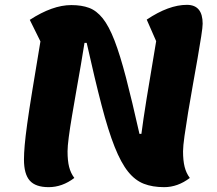

<svg xmlns="http://www.w3.org/2000/svg" viewBox="-20 -747 896 793"><path d="M181 26Q127 26 103 -1Q79 -28 79 -88Q79 -113 82 -147.5Q85 -182 92.5 -236.5Q100 -291 113.5 -373.5Q127 -456 147 -576L103 -665Q197 -726 274 -726H275Q317 -726 348 -714.5Q379 -703 404.5 -671Q430 -639 453 -579.5Q476 -520 500.5 -426Q525 -332 556 -194H564Q571 -249 585.5 -339.5Q600 -430 625 -577L586 -666Q677 -727 752 -727Q817 -727 817 -649Q817 -635 811 -596.5Q805 -558 796 -506Q787 -454 776.5 -396Q766 -338 757 -283Q748 -228 742 -185.5Q736 -143 736 -122Q736 -84 742.5 -58Q749 -32 764 -12Q714 26 658 26Q610 26 574 12Q538 -2 509 -38Q480 -74 453.5 -140.5Q427 -207 399.5 -312.5Q372 -418 338 -570H329Q323 -530 314 -479Q305 -428 295.5 -373.5Q286 -319 277.5 -269Q269 -219 264 -180.5Q259 -142 259 -122Q259 -83 265.5 -57.5Q272 -32 287 -12Q237 26 181 26Z"/></svg>

Font: Lemonada SemiBold
Style: Regular
Weight: 600
Designer: Mohamed Gaber (Arabic), Eduardo Tunni (Latin)
Foundry: Kief Type Foundry
Version: Version 4.005; ttfautohint (v1.8.3)